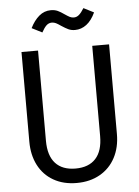

<svg xmlns="http://www.w3.org/2000/svg" viewBox="-61 -961 737 1019"><g transform="rotate(-5 307.5 -451.0)"><path d="M541 -228.7Q541 -157.4 512.3 -103.1Q483.6 -48.7 430.5 -18.5Q377.4 11.8 306.7 11.8Q235.4 11.8 182.8 -18.5Q130.3 -48.7 102.3 -103.1Q74.4 -157.4 74.4 -228.7V-706.2H162.6V-225.6Q162.6 -146.2 199.7 -105.6Q236.9 -65.1 306.7 -65.1Q376.9 -65.1 414.1 -105.6Q451.3 -146.2 451.3 -225.6V-706.2H541ZM296.4 -826.2Q280.5 -837.4 270 -842.6Q259.5 -847.7 248.2 -847.7Q231.8 -847.7 219.5 -836.2Q207.2 -824.6 193.8 -800L139 -827.7Q158.5 -867.2 185.9 -890.5Q213.3 -913.8 248.7 -913.8Q269.2 -913.8 284.9 -906.7Q300.5 -899.5 320 -885.6Q336.4 -874.4 346.2 -869.5Q355.9 -864.6 367.7 -864.6Q382.6 -864.6 395.1 -875.4Q407.7 -886.2 422.1 -909.7L476.4 -882.1Q456.9 -840 429.2 -819Q401.5 -797.9 367.7 -797.9Q348.2 -797.9 332.8 -805.1Q317.4 -812.3 296.4 -826.2Z"/></g></svg>

Font: Fira Code
Style: Regular
Weight: 400
Designer: Carrois Corporate, Edenspiekermann AG, Nikita Prokopov
Foundry: Carrois Corporate, Edenspiekermann AG, Nikita Prokopov
Version: Version 5.002